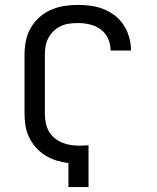

<svg xmlns="http://www.w3.org/2000/svg" viewBox="-20 -763 640 783"><path d="M259 0V-98Q234 -101 210 -108.5Q186 -116 165 -129Q144 -142 127 -161Q110 -180 99 -202.5Q88 -225 84 -249.5Q80 -274 80 -299V-540Q80 -568 85.5 -596Q91 -624 105 -648.5Q119 -673 140 -692Q161 -711 187 -722.5Q213 -734 241 -738.5Q269 -743 297 -743Q324 -743 350.5 -739.5Q377 -736 402 -726Q427 -716 448.5 -699.5Q470 -683 484.5 -660.5Q499 -638 506.5 -612Q514 -586 514 -560Q514 -559 514 -558Q514 -557 514 -557H431Q431 -557 431 -557.5Q431 -558 431 -558Q431 -583 420.5 -606Q410 -629 390 -643.5Q370 -658 346 -663.5Q322 -669 297 -669Q280 -669 262 -666.5Q244 -664 228 -656.5Q212 -649 199 -636.5Q186 -624 177.5 -608.5Q169 -593 166 -575.5Q163 -558 163 -540V-299Q163 -281 166.5 -262.5Q170 -244 179 -228Q188 -212 202.5 -200Q217 -188 234 -181Q251 -174 269.5 -171.5Q288 -169 306 -169Q315 -169 324 -169.5Q333 -170 341 -171V0Z"/></svg>

Font: Zed Sans Extended
Style: Regular
Weight: 400
Width: 7
Designer: Belleve Invis
Foundry: Belleve Invis
Version: Version 1.0.0; ttfautohint (v1.8.4)